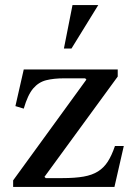

<svg xmlns="http://www.w3.org/2000/svg" viewBox="-20 -740 542 760"><path d="M435 -162H470L433 0H32V-26L322 -425L317 -430H234Q193 -430 163 -422.5Q133 -415 111.5 -390Q90 -365 74 -310L41 -320L74 -465H446V-437L156 -40L161 -35H227Q277 -35 311 -41Q345 -47 368 -61.5Q391 -76 406.5 -100Q422 -124 435 -162ZM233 -548 267 -720H369L263 -548Z"/></svg>

Font: Brygada 1918 Medium
Style: Regular
Weight: 500
Designer: Mateusz Machalski | Borys Kosmynka | Przemek Hoffer
Foundry: NIEPODLEGLA 2018
Version: Version 3.006